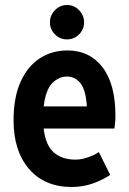

<svg xmlns="http://www.w3.org/2000/svg" viewBox="-20 -734 515 765"><path d="M34 -255Q34 -345 61.5 -407Q89 -469 137.5 -501Q186 -533 249 -533Q337 -533 388.5 -466Q440 -399 440 -272Q440 -257 438.5 -244Q437 -231 436 -222H154Q161 -157 193.5 -127.5Q226 -98 281 -98Q304 -98 330 -107Q356 -116 374 -128L419 -37Q389 -17 350 -3Q311 11 265 11Q158 11 96 -60.5Q34 -132 34 -255ZM247 -429Q214 -429 188 -402.5Q162 -376 154 -310H326Q322 -376 300.5 -402.5Q279 -429 247 -429ZM179 -645Q179 -673 199 -693.5Q219 -714 247 -714Q275 -714 295 -693.5Q315 -673 315 -645Q315 -617 295 -597Q275 -577 247 -577Q219 -577 199 -597Q179 -617 179 -645Z"/></svg>

Font: Radio Canada Condensed SemiBold
Style: Regular
Weight: 600
Width: 3
Designer: Charles Daoud, Etienne Aubert Bonn, Alexandre Saumier Demers, Jacques Le Bailly
Foundry: Radio-Canada
Version: Version 2.104; ttfautohint (v1.8.4.7-5d5b);gftools[0.9.28.de